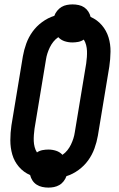

<svg xmlns="http://www.w3.org/2000/svg" viewBox="-20 -804 540 873"><path d="M200 49Q186 49 172 46Q158 43 146.5 35.5Q135 28 127.5 16.5Q120 5 117 -8Q87 -21 66 -45.5Q45 -70 36 -101Q27 -132 27 -166Q27 -200 32 -234L84 -548Q89 -577 99.5 -606Q110 -635 128 -660Q146 -685 172 -704Q198 -723 227 -732Q231 -744 240 -755Q249 -766 260 -772.5Q271 -779 284 -781.5Q297 -784 310 -784Q324 -784 338 -781Q352 -778 363 -770.5Q374 -763 381.5 -751.5Q389 -740 392 -727Q422 -714 443 -689.5Q464 -665 473.5 -634Q483 -603 482.5 -569Q482 -535 477 -501L425 -187Q420 -158 409.5 -129Q399 -100 381 -75Q363 -50 337 -31Q311 -12 282 -3Q278 9 269.5 20Q261 31 249.5 37.5Q238 44 225.5 46.5Q213 49 200 49ZM264 -100Q277 -109 286.5 -121Q296 -133 302.5 -146.5Q309 -160 313.5 -174Q318 -188 320 -202L372 -516Q374 -530 375 -544.5Q376 -559 375.5 -572.5Q375 -586 371.5 -599.5Q368 -613 361 -624Q349 -616 335.5 -613.5Q322 -611 309 -611Q291 -611 274 -616.5Q257 -622 245 -635Q232 -626 222.5 -614Q213 -602 206.5 -588.5Q200 -575 195.5 -561Q191 -547 189 -533L137 -219Q135 -205 134 -190.5Q133 -176 133.5 -162.5Q134 -149 137.5 -135.5Q141 -122 148 -111Q160 -119 173.5 -121.5Q187 -124 200 -124Q218 -124 235 -118.5Q252 -113 264 -100Z"/></svg>

Font: Iosevka Curly Extrabold
Style: Italic
Weight: 800
Italic angle: -9°
Monospace: yes
Designer: Belleve Invis
Foundry: Belleve Invis
Version: Version 22.1.2; ttfautohint (v1.8.4)